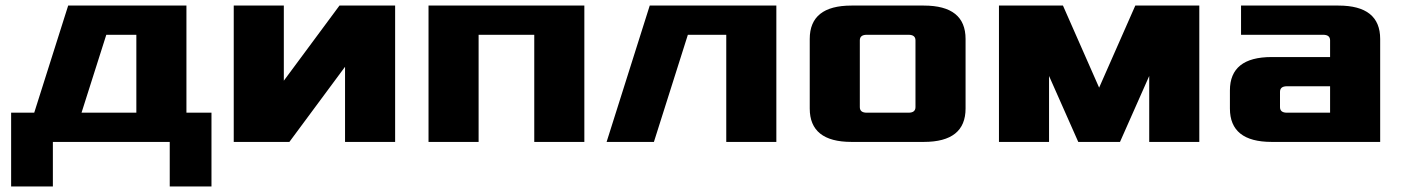

<svg xmlns="http://www.w3.org/2000/svg" viewBox="-20 -510 5040 690"><path d="M20 -105H103L225 -490H650V-105H740V160H590V0H170V160H20ZM273 -105H470V-385H362Z M820 0V-490H1000V-220L1200 -490H1400V0H1220V-270L1020 0Z M1520 0V-490H2080V0H1900V-385H1700V0Z M2160 0 2315 -490H2770V0H2590V-385H2452L2330 0Z M2890 -120V-370Q2890 -490 3040 -490H3300Q3450 -490 3450 -370V-120Q3450 0 3300 0H3040Q2890 0 2890 -120ZM3070 -125Q3070 -105 3095 -105H3245Q3270 -105 3270 -125V-365Q3270 -385 3245 -385H3095Q3070 -385 3070 -365Z M3570 0V-490H3800L3930 -195L4060 -490H4290V0H4110V-237L4005 0H3855L3750 -237V0Z M4400 -120V-185Q4400 -305 4550 -305H4760V-365Q4760 -385 4735 -385H4440V-490H4790Q4940 -490 4940 -370V0H4550Q4400 0 4400 -120ZM4580 -125Q4580 -105 4605 -105H4760V-200H4605Q4580 -200 4580 -180Z"/></svg>

Font: Xolonium
Style: Bold
Weight: 700
Designer: Severin Meyer
Version: Version 4.2